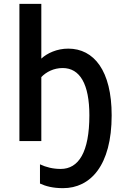

<svg xmlns="http://www.w3.org/2000/svg" viewBox="-20 -734 641 999"><path d="M308 245C450 245 561 128 561 -134C561 -366 469 -481 335 -481C276 -481 225 -457 195 -429V-714H81V0H195V-333C221 -360 260 -380 306 -380C396 -380 445 -296 445 -134C445 58 389 145 296 145C255 145 220 136 188 121V221C218 235 255 245 308 245Z"/></svg>

Font: Noto Sans UI SemiCondensed Medium
Style: Regular
Weight: 500
Width: 4
Designer: Monotype Design Team
Foundry: Monotype Imaging Inc.
Version: Version 1.901